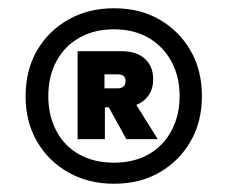

<svg xmlns="http://www.w3.org/2000/svg" viewBox="-20 -732 552 465"><path d="M256 -287Q194 -287 145.5 -314.5Q97 -342 69.5 -389.5Q42 -437 42 -499Q42 -562 69.5 -609.5Q97 -657 145.5 -684.5Q194 -712 256 -712Q319 -712 366.5 -684.5Q414 -657 441.5 -609.5Q469 -562 469 -499Q469 -437 441.5 -389.5Q414 -342 366.5 -314.5Q319 -287 256 -287ZM286 -395 233 -491H302L362 -395ZM256 -338Q304 -338 339.5 -358Q375 -378 395 -415Q415 -452 415 -499Q415 -547 395 -583.5Q375 -620 339.5 -640.5Q304 -661 256 -661Q208 -661 172 -640.5Q136 -620 116.5 -583.5Q97 -547 97 -499Q97 -452 116.5 -415Q136 -378 172 -358Q208 -338 256 -338ZM168 -395V-608H275Q310 -608 330.5 -590Q351 -572 351 -540Q351 -509 330.5 -490.5Q310 -472 275 -472H234V-395ZM233 -518H265Q273 -518 278.5 -522Q284 -526 284 -536Q284 -545 278.5 -548.5Q273 -552 265 -552H233Z"/></svg>

Font: DM Sans 17pt Black
Style: Regular
Weight: 900
Version: Version 4.004;gftools[0.9.30]